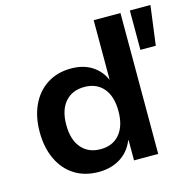

<svg xmlns="http://www.w3.org/2000/svg" viewBox="-105 -811 936 928"><g transform="rotate(-15 363.5 -347.5)"><path d="M278 10Q208 10 157 -22.5Q106 -55 78.5 -114Q51 -173 51 -250Q51 -326 78 -384Q105 -442 156 -475Q207 -508 276 -508Q337 -508 379.5 -481Q422 -454 442 -408H443V-705H577V0H456V-101H454Q432 -47 386 -18.5Q340 10 278 10ZM315 -94Q376 -94 410.5 -135Q445 -176 445 -250Q445 -324 410.5 -364.5Q376 -405 315 -405Q254 -405 219 -364.5Q184 -324 184 -250Q184 -176 219 -135Q254 -94 315 -94ZM624 -508V-705H727L701 -508Z"/></g></svg>

Font: Nunito Sans 8pt
Style: Bold
Weight: 700
Version: Version 3.101;gftools[0.9.27]